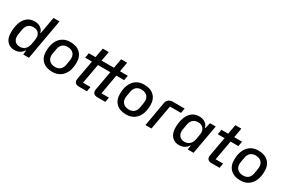

<svg xmlns="http://www.w3.org/2000/svg" viewBox="96 -1856 4404 2993"><g transform="rotate(30 2298.0 -359.5)"><path d="M225 10Q141 10 92 -45.5Q43 -101 43 -198V-204Q43 -300 69.5 -375.5Q96 -451 149 -494Q202 -537 280 -537Q346 -537 389.5 -505.5Q433 -474 444 -423H450L505 -729H613L484 0H381L389 -75H383Q361 -37 320 -13.5Q279 10 225 10ZM273 -77Q331 -77 366.5 -112.5Q402 -148 413 -207L427 -289Q440 -361 408 -405Q376 -449 308 -449Q249 -449 215.5 -415.5Q182 -382 172 -324L157 -237Q145 -163 177 -120Q209 -77 273 -77Z M905 9Q793 9 728.5 -52Q664 -113 664 -221V-228Q664 -317 693.5 -387Q723 -457 781 -497Q839 -537 924 -537Q1036 -537 1100.5 -476Q1165 -415 1165 -307V-300Q1165 -210 1135.5 -140.5Q1106 -71 1048 -31Q990 9 905 9ZM907 -79Q963 -79 998 -110Q1033 -141 1042 -197L1057 -286Q1070 -361 1033 -405Q996 -449 922 -449Q866 -449 831 -418Q796 -387 787 -331L771 -242Q759 -167 796 -123Q833 -79 907 -79Z M1943 -440H1803L1740 -85H1874L1859 0H1716Q1668 0 1646.5 -25Q1625 -50 1633 -95L1695 -440H1472L1408 -85H1543L1528 0H1385Q1337 0 1315.5 -25Q1294 -50 1302 -95L1364 -440H1242L1257 -528H1378L1409 -699H1517L1487 -528H1710L1740 -699H1848L1818 -528H1959Z M2234 9Q2122 9 2057.5 -52Q1993 -113 1993 -221V-228Q1993 -317 2022.5 -387Q2052 -457 2110 -497Q2168 -537 2253 -537Q2365 -537 2429.5 -476Q2494 -415 2494 -307V-300Q2494 -210 2464.5 -140.5Q2435 -71 2377 -31Q2319 9 2234 9ZM2236 -79Q2292 -79 2327 -110Q2362 -141 2371 -197L2386 -286Q2399 -361 2362 -405Q2325 -449 2251 -449Q2195 -449 2160 -418Q2125 -387 2116 -331L2100 -242Q2088 -167 2125 -123Q2162 -79 2236 -79Z M2581 0 2658 -438Q2665 -483 2695.5 -505.5Q2726 -528 2767 -528H2982L2966 -441H2768L2689 0Z M3188 10Q3104 10 3055 -45.5Q3006 -101 3006 -198V-204Q3006 -300 3032.5 -375.5Q3059 -451 3112 -494Q3165 -537 3243 -537Q3309 -537 3352.5 -505.5Q3396 -474 3407 -423H3413L3438 -528H3541L3447 0H3343L3352 -75H3346Q3324 -37 3283 -13.5Q3242 10 3188 10ZM3236 -77Q3294 -77 3330 -112.5Q3366 -148 3376 -207L3392 -299Q3403 -366 3370 -407.5Q3337 -449 3271 -449Q3212 -449 3178.5 -415.5Q3145 -382 3135 -324L3120 -237Q3108 -163 3140 -120Q3172 -77 3236 -77Z M3772 0Q3724 0 3702.5 -25Q3681 -50 3689 -95L3751 -440H3629L3644 -528H3765L3796 -699H3904L3874 -528H4015L3999 -440H3859L3795 -85H3930L3915 0Z M4290 9Q4178 9 4113.5 -52Q4049 -113 4049 -221V-228Q4049 -317 4078.5 -387Q4108 -457 4166 -497Q4224 -537 4309 -537Q4421 -537 4485.5 -476Q4550 -415 4550 -307V-300Q4550 -210 4520.5 -140.5Q4491 -71 4433 -31Q4375 9 4290 9ZM4292 -79Q4348 -79 4383 -110Q4418 -141 4427 -197L4442 -286Q4455 -361 4418 -405Q4381 -449 4307 -449Q4251 -449 4216 -418Q4181 -387 4172 -331L4156 -242Q4144 -167 4181 -123Q4218 -79 4292 -79Z"/></g></svg>

Font: Hubot Sans Medium
Style: Italic
Weight: 500
Italic angle: -10°
Designer: Deni Anggara
Foundry: GitHub
Version: Version 1.001; ttfautohint (v1.8.4.7-5d5b);gftools[0.9.31]